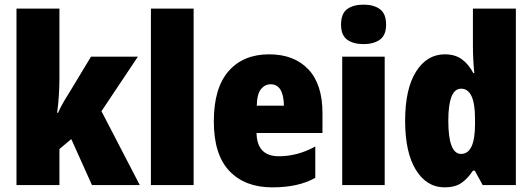

<svg xmlns="http://www.w3.org/2000/svg" viewBox="-20 -797 2293 827"><path d="M236 -760H51V0H236V-155L287 -198L376 0H582L417 -318L574 -553H372L276 -394Q263 -374 250.5 -352Q238 -330 230 -311H226Q231 -346 233.5 -385.5Q236 -425 236 -461Z M814 0H630V-760H814Z M1139 -563Q1028 -563 964.5 -490.5Q901 -418 901 -274Q901 -131 968 -60.5Q1035 10 1153 10Q1266 10 1338 -31V-166Q1262 -124 1181 -124Q1087 -124 1085 -224H1369V-310Q1369 -434 1308 -498.5Q1247 -563 1139 -563ZM1146 -434Q1201 -434 1203 -342H1086Q1087 -392 1104 -413Q1121 -434 1146 -434Z M1546 -777Q1501 -777 1475 -757.5Q1449 -738 1449 -691Q1449 -645 1475.5 -626Q1502 -607 1546 -607Q1589 -607 1616 -626Q1643 -645 1643 -691Q1643 -738 1616.5 -757.5Q1590 -777 1546 -777ZM1637 -553H1454V0H1637Z M1966 -134Q1911 -134 1911 -277Q1911 -415 1966 -415Q2026 -415 2026 -286V-262Q2026 -134 1966 -134ZM1895 10Q1940 10 1967.5 -9Q1995 -28 2017 -62H2025L2059 0H2202V-760H2017V-601Q2017 -542 2023 -482H2019Q1998 -521 1969 -542Q1940 -563 1896 -563Q1819 -563 1772 -488.5Q1725 -414 1725 -277Q1725 -140 1771.5 -65Q1818 10 1895 10Z"/></svg>

Font: Noto Sans Display SemiCondensed Black
Style: Regular
Weight: 900
Width: 4
Designer: Monotype Design Team
Foundry: Monotype Imaging Inc.
Version: Version 1.900